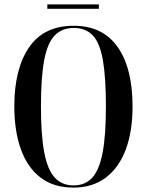

<svg xmlns="http://www.w3.org/2000/svg" viewBox="-20 -842 667 872"><path d="M314 10Q223 10 163.5 -36Q104 -82 74.5 -165Q45 -248 45 -359Q45 -529 112 -627Q179 -725 315 -725Q446 -725 514 -629Q582 -533 582 -358Q582 -245 551 -162.5Q520 -80 460 -35Q400 10 314 10ZM314 0Q367 0 399 -35Q431 -70 446 -148.5Q461 -227 461 -358Q461 -489 447.5 -567.5Q434 -646 402 -680.5Q370 -715 315 -715Q261 -715 228 -680.5Q195 -646 180.5 -567.5Q166 -489 166 -358Q166 -228 181 -149.5Q196 -71 228.5 -35.5Q261 0 314 0ZM195 -802V-822H429V-802Z"/></svg>

Font: Noto Serif Display ExtraCondensed SemiBold
Style: Regular
Weight: 600
Width: 2
Designer: Monotype Design Team
Foundry: Monotype Imaging Inc.
Version: Version 2.009